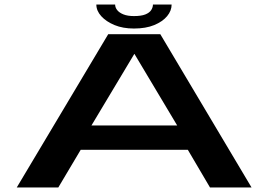

<svg xmlns="http://www.w3.org/2000/svg" viewBox="-20 -828 1184 848"><path d="M54 0H237.5L336.5 -166.5H809.5L907.5 0H1091L688 -677H458ZM384 -274 573 -589.5H574L762.5 -274ZM571.5 -702Q624 -702 661 -717.2Q698 -732.5 718 -756.5Q738 -780.5 738 -808H655.5Q655.5 -795.5 647.8 -783.5Q640 -771.5 621.8 -764.2Q603.5 -757 571.5 -757Q543.5 -757 525 -764.5Q506.5 -772 497.5 -783.5Q488.5 -795 488.5 -808H405.5Q405.5 -780.5 427.2 -756.5Q449 -732.5 486 -717.2Q523 -702 571.5 -702Z"/></svg>

Font: Anybody ExtraExpanded SemiBold
Style: Regular
Weight: 600
Width: 8
Version: Version 1.113;gftools[0.9.25]